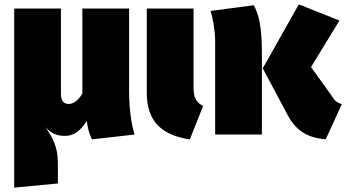

<svg xmlns="http://www.w3.org/2000/svg" viewBox="-20 -616 1585 879"><path d="M596 0C583 -44 571 -110 571 -199V-577H357V-188C338 -154 314 -140 295 -140C275 -140 259 -150 259 -187V-577H45V243L245 224V133C245 53 220 14 188 -35C216 -1 246 6 279 6C315 6 347 -14 377 -62C383 -25 388 -4 401 22Z M866 -577H652V-190C652 -56 726 4 849 22L910 -131C876 -148 866 -170 866 -218Z M1534 -522 1348 -596 1183 -303 1296 -91C1339 -9 1397 15 1471 22L1545 -139C1525 -145 1514 -153 1503 -171L1404 -309ZM1142 -592 944 -566C954 -535 965 -477 965 -429V0H1179V-377C1179 -496 1164 -550 1142 -592Z"/></svg>

Font: Glow Sans SC Normal Heavy
Style: Regular
Weight: 900
Designer: Ryoko NISHIZUKA (kana, bopomofo & ideographs); Paul D. Hunt (Latin, Greek & Cyrillic); Sandoll Communications, Soo-young
Version: Version 0.93